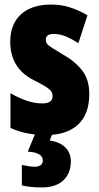

<svg xmlns="http://www.w3.org/2000/svg" viewBox="-20 -649 436 843"><path d="M372 -236Q372 -147 322 -101.5Q272 -56 183 -56Q143 -56 103.5 -63Q64 -70 26 -87V-240Q56 -222 92.5 -208.5Q129 -195 166 -195Q211 -195 211 -227Q211 -236 206.5 -245Q202 -254 184.5 -266Q167 -278 128 -297Q25 -349 25 -466Q25 -543 72 -586Q119 -629 205 -629Q248 -629 286 -617Q324 -605 364 -582L324 -459Q299 -476 271.5 -488Q244 -500 215 -500Q181 -500 181 -474Q181 -465 185.5 -458Q190 -451 207 -440Q224 -429 259 -408Q309 -380 340.5 -340Q372 -300 372 -236ZM291 60Q291 112 258 143Q225 174 163 174Q114 174 76 165V75Q93 79 106.5 81Q120 83 131 83Q168 83 168 55Q168 38 150.5 28Q133 18 102 17L136 -66H212L198 -32Q242 -26 266.5 -2Q291 22 291 60Z"/></svg>

Font: Noto Sans Malayalam UI ExtraCondensed Black
Style: Regular
Weight: 900
Width: 2
Designer: Jelle Bosma - Monotype Design Team
Foundry: Monotype Imaging Inc.
Version: Version 2.104; ttfautohint (v1.8.4.7-5d5b)